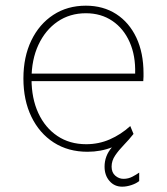

<svg xmlns="http://www.w3.org/2000/svg" viewBox="-20 -540 602 693"><path d="M295.9 7.8Q226.1 7.8 174.1 -25.6Q122.1 -59.1 93.3 -118.7Q64.5 -178.2 64.5 -256.8Q64.5 -334.5 93 -393.8Q121.6 -453.1 172.4 -486.3Q223.1 -519.5 290 -519.5Q352.5 -519.5 399.4 -489.3Q446.3 -459 472.2 -404.1Q498 -349.1 498 -275.4Q498 -273.4 498 -263.7Q498 -253.9 497.1 -247.1H87.9V-274.4H467.8Q469.7 -338.9 448 -387.9Q426.3 -437 385.5 -464.6Q344.7 -492.2 290 -492.2Q231.9 -492.2 187.7 -461.9Q143.6 -431.6 118.7 -378.2Q93.8 -324.7 93.8 -254.9Q93.8 -185.1 118.2 -132.1Q142.6 -79.1 187 -49.3Q231.4 -19.5 291 -19.5Q336.4 -19.5 376.2 -36.9Q416 -54.2 450.2 -85L461.9 -56.6Q427.7 -25.4 385.7 -8.8Q343.8 7.8 295.9 7.8ZM420.9 133.8Q393.1 133.8 375.2 113.3Q357.4 92.8 357.4 61.5Q357.4 22.5 383.8 -8.1Q410.2 -38.6 439.5 -68.4L461.9 -56.6Q445.3 -35.6 427 -16.8Q408.7 2 395.8 21Q382.8 40 382.8 61.5Q382.8 82.5 396 94Q409.2 105.5 425.8 105.5Q442.9 105.5 457.5 97.9Q472.2 90.3 482.4 83V113.3Q472.2 122.1 454.6 127.9Q437 133.8 420.9 133.8Z"/></svg>

Font: Reddit Mono ExtraLight
Style: Regular
Weight: 250
Monospace: yes
Designer: Stephen Hutchings
Foundry: Reddit
Version: Version 1.014